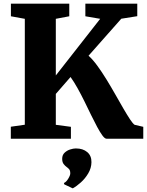

<svg xmlns="http://www.w3.org/2000/svg" viewBox="-20 -763 808 1056"><path d="M39.5 0V-66L116.5 -77V-659.5L40 -673.5V-743H361V-673.5L287 -659.5V-348L531 -659.5L449.5 -673.5V-743H735V-674L647 -660L467 -456.5Q490.5 -435.5 515.5 -401.2Q540.5 -367 565.5 -326.2Q590.5 -285.5 614 -244Q637.5 -202.5 658.2 -166.8Q679 -131 695 -106.8Q711 -82.5 720.5 -76.5L768 -65.5V0H566Q556.5 0 543.5 -17.5Q530.5 -35 514.8 -64.2Q499 -93.5 481.2 -130Q463.5 -166.5 444.8 -204.8Q426 -243 406.5 -278Q387 -313 368 -339.5L287 -246.5V-76.5L370 -65.5V0ZM483 129Q482.5 161.5 465.5 190.2Q448.5 219 424.8 240.2Q401 261.5 381 272.5H379L333.5 251L331.5 243.5Q344 238.5 355.2 220Q366.5 201.5 366.5 190.5Q366.5 174.5 359.8 167.2Q353 160 346 155Q338 149.5 330 139.2Q322 129 322 110.5Q322 89.5 335.2 77Q348.5 64.5 366 59Q383.5 53.5 395 53.5H398.5Q436 53.5 459.8 73.5Q483.5 93.5 483 129Z"/></svg>

Font: Merriweather Light 18pt Black
Style: Regular
Weight: 900
Version: Version 2.100